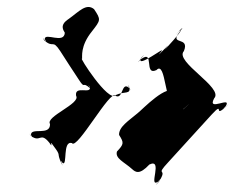

<svg xmlns="http://www.w3.org/2000/svg" viewBox="-20 -549 669 545"><path d="M176 -496C163 -487 150 -477 164 -456C162 -423 107 -458 107 -438C121 -416 92 -455 106 -434C133 -411 128 -439 151 -404C165 -382 189 -345 203 -324C223 -293 212 -320 235 -299C249 -277 221 -323 235 -302C240 -280 191 -308 196 -277C210 -255 108 -218 122 -197C123 -162 67 -189 68 -166C82 -144 54 -184 68 -163C95 -143 94 -176 120 -144C134 -122 117 -157 131 -136C156 -103 139 -119 154 -86C166 -63 144 -107 158 -86C172 -78 157 -150 184 -143C198 -121 294 -298 308 -277C330 -265 324 -320 347 -299C361 -277 333 -323 347 -302C352 -280 334 -291 308 -279C288 -257 202 -391 213 -382C214 -387 207 -418 241 -460C266 -492 267 -493 247 -523C225 -541 204 -516 176 -496ZM355 -69C365 -60 376 -52 404 -82C444 -101 400 -15 428 -33C456 -63 403 -3 431 -33C459 -77 417 -45 458 -89C486 -119 553 -194 581 -224C618 -264 585 -213 620 -245C650 -273 593 -218 621 -248C639 -278 566 -230 588 -270C616 -300 474 -374 502 -404C520 -448 457 -418 491 -460C516 -492 460 -430 488 -460C513 -478 435 -393 450 -411C476 -442 412 -372 438 -403C453 -421 366 -352 380 -384C408 -414 352 -351 380 -381C420 -410 387 -333 424 -350C452 -380 447 -240 475 -270C509 -290 472 -213 507 -245C537 -273 480 -218 508 -248C526 -278 505 -266 477 -286C457 -316 383 -237 371 -228C345 -206 317 -189 318 -166C332 -144 332 -140 312 -119C306 -99 333 -89 355 -69Z"/></svg>

Font: Hussar Przerywany
Style: Obl
Weight: 400
Foundry: Cannot Into Space Fonts
Version: Version 0.982